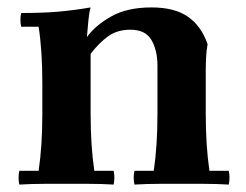

<svg xmlns="http://www.w3.org/2000/svg" viewBox="-20 -495 662 517"><path d="M32 2Q28 -17 32 -35H84Q89 -69 91.5 -107Q94 -145 94 -190V-270Q94 -359 84 -423H37Q33 -442 37 -460Q95 -460 136 -463.5Q177 -467 224 -475Q220 -462 218 -439.5Q216 -417 214 -395L224 -350V-190Q224 -145 226.5 -107Q229 -69 234 -35H286Q290 -17 286 2Q252 0 219 0Q186 0 159 0Q132 0 99.5 0Q67 0 32 2ZM342 2Q338 -17 342 -35H394Q399 -69 401.5 -107Q404 -145 404 -190V-318Q404 -359 388 -387Q372 -415 331 -415Q296 -415 271.5 -397.5Q247 -380 224 -350L214 -395Q236 -426 279 -450.5Q322 -475 388 -475Q450 -475 486 -450Q522 -425 539 -376Q536 -361 535 -341Q534 -321 534 -306V-190Q534 -145 536.5 -107Q539 -69 544 -35H596Q600 -17 596 2Q562 0 529 0Q496 0 469 0Q442 0 409.5 0Q377 0 342 2Z"/></svg>

Font: Poltawski Nowy
Style: Bold
Weight: 700
Designer: Adam Pótawski, Mateusz Machalski, Borys Kosmynka, Ania Wieluska
Foundry: Capitalics.wtf
Version: Version 1.001;gftools[0.9.25]